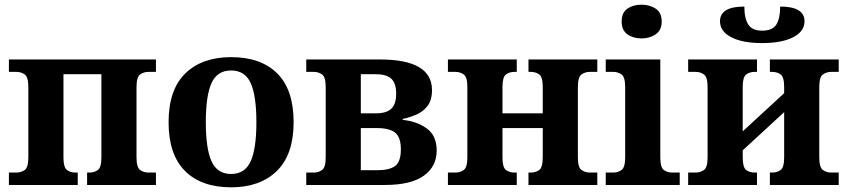

<svg xmlns="http://www.w3.org/2000/svg" viewBox="-20 -790 3620 820"><path d="M18 0V-53H50Q70 -53 85.5 -64Q101 -75 101 -118V-418Q101 -461 85.5 -472Q70 -483 50 -483H18V-536H646V-483H614Q594 -483 578.5 -472Q563 -461 563 -418V-118Q563 -75 578.5 -64Q594 -53 614 -53H646V0H352V-53H362Q383 -53 398 -64Q413 -75 413 -118V-473H251V-118Q251 -75 266 -64Q281 -53 302 -53H312V0Z M967 10Q840 10 770 -60Q700 -130 700 -268Q700 -407 771.5 -476.5Q843 -546 967 -546Q1094 -546 1164 -476.5Q1234 -407 1234 -268Q1234 -130 1162.5 -60Q1091 10 967 10ZM967 -47Q1026 -47 1050.5 -101Q1075 -155 1075 -268Q1075 -382 1050.5 -435.5Q1026 -489 967 -489Q908 -489 883.5 -435.5Q859 -382 859 -268Q859 -155 883.5 -101Q908 -47 967 -47Z M1288 0V-53H1320Q1340 -53 1355.5 -64Q1371 -75 1371 -118V-418Q1371 -461 1355.5 -472Q1340 -483 1320 -483H1288V-536H1603Q1825 -536 1825 -405Q1825 -362 1805.5 -337Q1786 -312 1757 -300Q1728 -288 1700 -282V-278Q1760 -272 1802.5 -241.5Q1845 -211 1845 -147Q1845 -79 1790 -39.5Q1735 0 1623 0ZM1521 -306H1585Q1631 -306 1651.5 -326Q1672 -346 1672 -390Q1672 -434 1651.5 -453.5Q1631 -473 1585 -473H1521ZM1521 -63H1590Q1644 -63 1668 -81.5Q1692 -100 1692 -152Q1692 -204 1667.5 -223.5Q1643 -243 1590 -243H1521Z M1893 0V-53H1925Q1945 -53 1960.5 -64Q1976 -75 1976 -118V-418Q1976 -461 1960.5 -472Q1945 -483 1925 -483H1893V-536H2187V-483H2177Q2156 -483 2141 -472Q2126 -461 2126 -418V-306H2298V-418Q2298 -461 2283 -472Q2268 -483 2247 -483H2237V-536H2531V-483H2499Q2479 -483 2463.5 -472Q2448 -461 2448 -418V-118Q2448 -75 2463.5 -64Q2479 -53 2499 -53H2531V0H2237V-53H2247Q2268 -53 2283 -64Q2298 -75 2298 -118V-243H2126V-118Q2126 -75 2141 -64Q2156 -53 2177 -53H2187V0Z M2720 -626Q2684 -626 2659.5 -643.5Q2635 -661 2635 -698Q2635 -736 2659.5 -753Q2684 -770 2720 -770Q2755 -770 2780.5 -753Q2806 -736 2806 -698Q2806 -661 2780.5 -643.5Q2755 -626 2720 -626ZM2567 0V-53H2599Q2619 -53 2634.5 -64Q2650 -75 2650 -118V-418Q2650 -461 2634.5 -472Q2619 -483 2599 -483H2567V-536H2800V-118Q2800 -75 2815 -64Q2830 -53 2851 -53H2883V0Z M2919 0V-53H2951Q2971 -53 2986.5 -64Q3002 -75 3002 -118V-418Q3002 -461 2986.5 -472Q2971 -483 2951 -483H2919V-536H3213V-483H3203Q3182 -483 3167 -472Q3152 -461 3152 -418V-229L3329 -392V-418Q3329 -461 3314 -472Q3299 -483 3278 -483H3268V-536H3562V-483H3530Q3510 -483 3494.5 -472Q3479 -461 3479 -418V-118Q3479 -75 3494.5 -64Q3510 -53 3530 -53H3562V0H3268V-53H3278Q3299 -53 3314 -64Q3329 -75 3329 -118V-311L3152 -148V-118Q3152 -75 3167 -64Q3182 -53 3203 -53H3213V0ZM3235 -606Q3151 -606 3103 -631Q3055 -656 3055 -699Q3055 -762 3159 -762Q3159 -711 3176 -685Q3193 -659 3235 -659Q3279 -659 3295.5 -685Q3312 -711 3312 -762Q3416 -762 3416 -699Q3416 -656 3367.5 -631Q3319 -606 3235 -606Z"/></svg>

Font: Noto Serif
Style: Bold
Weight: 700
Designer: Monotype Design Team
Foundry: Monotype Imaging Inc.
Version: Version 2.014